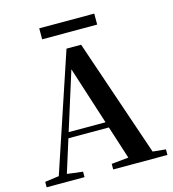

<svg xmlns="http://www.w3.org/2000/svg" viewBox="-128 -1005 1002 1110"><g transform="rotate(-15 373.0 -449.5)"><path d="M209.5 -833.1V-898.8H538.8V-833.1ZM13.2 0V-32.6L112.6 -46.3H131.1L239.8 -32.6V0ZM82.8 0 331.4 -744.6H418.9L672.2 0H527.6L316.7 -656.5H337.4L334.2 -642.5L132 0ZM193.5 -241.1 200.6 -275H517.8L524.9 -241.1ZM411.5 0V-33.4L546.7 -47H597.4L736 -33.4V0Z"/></g></svg>

Font: Noto Serif KR ExtraLight
Style: Regular
Weight: 200
Designer: Ryoko NISHIZUKA 西塚涼子 (kana & ideographs); Frank Grießhammer (Latin, Greek & Cyrillic); Wenlong ZHANG 张文龙 (bopomofo); San
Foundry: Adobe
Version: Version 2.002-H1;hotconv 1.1.0;makeotfexe 2.6.0